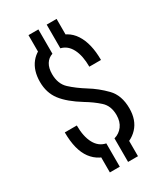

<svg xmlns="http://www.w3.org/2000/svg" viewBox="-212 -863 894 1038"><g transform="rotate(-30 235.5 -344.5)"><path d="M259.2 -628Q300.6 -618.4 322.9 -575.4Q345.2 -532.4 345.2 -463.6H418Q418 -566.8 378.4 -627.6Q338.8 -688.4 259.2 -695.6ZM269.2 8.2Q338.2 0.4 379.3 -43.4Q420.4 -87.2 420.4 -160.4Q420.4 -242 375.1 -288.4Q329.8 -334.8 277.4 -366.8Q224.2 -400 187.4 -434.1Q150.6 -468.2 150.6 -529.4Q150.6 -567 165.5 -591.2Q180.4 -615.4 207.4 -624V-694.4Q144 -685 108.4 -640.5Q72.8 -596 72.8 -525.4Q72.8 -457.4 109.5 -409.3Q146.2 -361.2 224.2 -313.2Q270.8 -285.4 306.4 -253.4Q342 -221.4 342 -164.2Q342 -122.8 322 -96Q302 -69.2 269.2 -60ZM155.6 -22.6V87H217.4V-22.6ZM207.4 -653.2V-775.8H145.6V-653.2ZM321 -653.2V-775.8H259.2V-653.2ZM269.2 -22.6V87H331V-22.6ZM217.4 -58.6Q173.8 -67.4 150.7 -110.2Q127.6 -153 127.6 -222.2H52.6Q52.6 -112.4 95.1 -55.3Q137.6 1.8 217.4 9.2Z"/></g></svg>

Font: Secuela Light
Style: Regular
Weight: 300
Designer: Fernando Haro
Foundry: deFharo
Version: Version 1.708